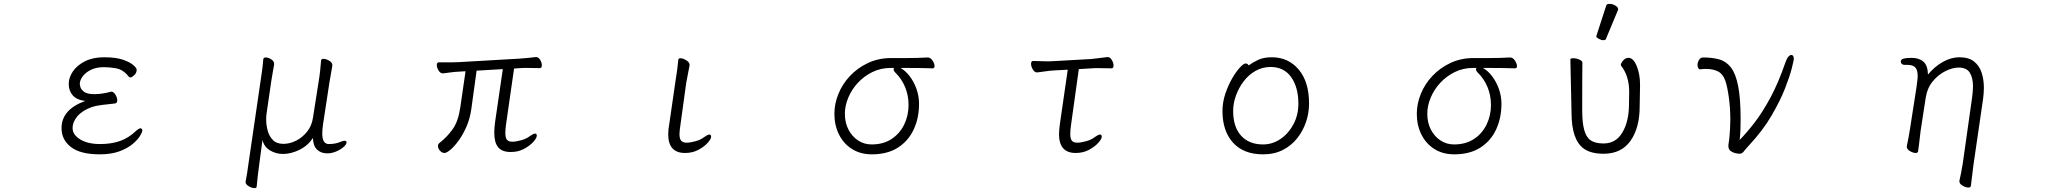

<svg xmlns="http://www.w3.org/2000/svg" viewBox="-20 -779 10540 989"><path d="M419 -259Q376 -264 355 -287.5Q334 -311 334 -347Q334 -379 355 -410.5Q376 -442 417 -463Q458 -484 516 -484Q578 -484 614.5 -471Q651 -458 667.5 -443Q684 -428 684 -420Q684 -403 671 -391.5Q658 -380 653 -380Q647 -380 642.5 -385Q638 -390 633 -396Q609 -422 576.5 -427.5Q544 -433 514 -433Q475 -433 447.5 -419Q420 -405 405.5 -385Q391 -365 391 -347Q391 -343 394.5 -330Q398 -317 414 -305.5Q430 -294 467 -294Q486 -294 509 -297.5Q532 -301 549 -306Q550 -306 551 -306.5Q552 -307 553 -307Q565 -307 574.5 -291.5Q584 -276 584 -262Q584 -247 572 -246Q541 -243 506 -238.5Q471 -234 454 -228Q404 -210 379 -180.5Q354 -151 354 -119Q354 -85 393 -61Q432 -37 496 -37Q554 -37 599 -53Q644 -69 682 -106Q696 -118 703 -118Q713 -118 713 -106Q713 -98 701 -78.5Q689 -59 663 -37Q637 -15 595 0.5Q553 16 494 16Q394 16 345.5 -21.5Q297 -59 297 -119Q297 -215 419 -259Z M1622 -363Q1626 -386 1629.5 -419Q1633 -452 1634 -468Q1636 -476 1646 -476Q1659 -476 1675.5 -466.5Q1692 -457 1692 -443V-441Q1690 -427 1685.5 -403.5Q1681 -380 1677 -355L1644 -139Q1642 -126 1641 -114Q1640 -102 1640 -91Q1640 -37 1674 -37Q1709 -37 1736 -49Q1748 -54 1754 -54Q1765 -54 1765 -46Q1765 -35 1749.5 -21.5Q1734 -8 1711 1.5Q1688 11 1666 11Q1633 11 1613 -8.5Q1593 -28 1592 -68Q1564 -27 1521 -6.5Q1478 14 1438 14Q1401 14 1370.5 -4.5Q1340 -23 1332 -58L1314 78Q1311 99 1307.5 129.5Q1304 160 1302 183Q1301 190 1291 190Q1278 190 1261.5 180.5Q1245 171 1245 159V157Q1249 137 1253 112.5Q1257 88 1259 70L1323 -367Q1327 -392 1331 -423Q1335 -454 1336 -473Q1337 -483 1349 -483Q1362 -483 1377 -473.5Q1392 -464 1392 -450V-446Q1390 -433 1385 -407Q1380 -381 1377 -359L1353 -193Q1352 -186 1351.5 -178.5Q1351 -171 1351 -163Q1351 -137 1358.5 -107.5Q1366 -78 1385.5 -58Q1405 -38 1440 -38Q1473 -38 1505.5 -54.5Q1538 -71 1562 -101Q1586 -131 1592 -172Z M2570 -423 2435 -415 2408 -219Q2401 -168 2382.5 -126Q2364 -84 2341.5 -53.5Q2319 -23 2299.5 -7Q2280 9 2270 9Q2257 9 2246.5 -2.5Q2236 -14 2236 -27Q2236 -36 2243 -42Q2283 -73 2312 -114Q2341 -155 2351 -226L2378 -412L2345 -410Q2320 -409 2296.5 -405.5Q2273 -402 2262 -401H2261Q2248 -401 2239 -416Q2230 -431 2230 -444Q2230 -458 2241 -458H2282Q2296 -458 2312.5 -458Q2329 -458 2344 -459L2656 -477Q2679 -479 2703 -481Q2727 -483 2739 -485H2742Q2754 -485 2762.5 -470.5Q2771 -456 2771 -443Q2771 -428 2760 -428Q2752 -428 2734 -428.5Q2716 -429 2696 -429Q2686 -429 2676 -429Q2666 -429 2657 -428L2628 -426L2587 -141Q2585 -127 2584 -115.5Q2583 -104 2583 -95Q2583 -69 2591.5 -59Q2600 -49 2619 -49Q2637 -49 2664.5 -56.5Q2692 -64 2711 -79Q2728 -91 2736 -91Q2745 -91 2745 -80Q2745 -68 2727 -48Q2709 -28 2679 -12Q2649 4 2611 4Q2566 4 2546 -20.5Q2526 -45 2526 -95Q2526 -107 2527 -120.5Q2528 -134 2530 -149Z M3460 -365Q3464 -388 3468 -418Q3472 -448 3474 -471Q3475 -479 3485 -479Q3498 -479 3515 -468.5Q3532 -458 3532 -445V-442L3515 -354L3485 -136Q3483 -122 3481.5 -110Q3480 -98 3480 -89Q3480 -64 3489 -54Q3498 -44 3517 -44Q3535 -44 3562.5 -51.5Q3590 -59 3609 -74Q3626 -86 3634 -86Q3643 -86 3643 -75Q3643 -63 3625 -43Q3607 -23 3577 -7Q3547 9 3509 9Q3422 9 3422 -87Q3422 -113 3428 -144Z M4759 -483Q4773 -483 4783.5 -467Q4794 -451 4794 -438Q4794 -427 4783 -427Q4750 -428 4721 -428.5Q4692 -429 4657 -429H4619Q4645 -414 4666.5 -385.5Q4688 -357 4701 -320.5Q4714 -284 4714 -244Q4714 -171 4686.5 -112Q4659 -53 4605 -18.5Q4551 16 4471 16Q4412 16 4368.5 -11.5Q4325 -39 4301.5 -86.5Q4278 -134 4278 -193Q4278 -244 4298.5 -295Q4319 -346 4358 -387.5Q4397 -429 4451 -454.5Q4505 -480 4571 -480H4653Q4707 -480 4758 -483ZM4567 -429Q4517 -429 4474 -408Q4431 -387 4399 -352.5Q4367 -318 4349.5 -276Q4332 -234 4332 -193Q4332 -147 4350.5 -111.5Q4369 -76 4400 -55.5Q4431 -35 4470 -35Q4530 -35 4572.5 -63Q4615 -91 4637.5 -137.5Q4660 -184 4660 -238Q4660 -288 4642 -331Q4624 -374 4592 -405Q4583 -414 4583 -422Q4583 -425 4585 -429Z M5480 -420 5406 -416Q5388 -415 5361 -411Q5334 -407 5323 -406H5322Q5309 -406 5300 -421.5Q5291 -437 5291 -450Q5291 -465 5302 -465Q5311 -465 5334 -464Q5357 -463 5379 -463Q5387 -463 5393.5 -463.5Q5400 -464 5405 -464L5601 -475Q5623 -477 5647.5 -480.5Q5672 -484 5684 -485H5686Q5698 -485 5707 -470Q5716 -455 5716 -441Q5716 -427 5705 -427Q5697 -427 5678.5 -427.5Q5660 -428 5640 -428Q5630 -428 5620 -428Q5610 -428 5602 -427L5537 -423L5497 -136Q5495 -122 5494 -110.5Q5493 -99 5493 -89Q5493 -64 5501.5 -54Q5510 -44 5529 -44Q5547 -44 5574.5 -51.5Q5602 -59 5621 -74Q5638 -86 5646 -86Q5655 -86 5655 -75Q5655 -63 5637 -43Q5619 -23 5589 -7Q5559 9 5521 9Q5435 9 5435 -88Q5435 -101 5436.5 -114.5Q5438 -128 5440 -144Z M6412 -442Q6432 -457 6460.5 -470.5Q6489 -484 6531 -484Q6616 -484 6669.5 -421Q6723 -358 6723 -245Q6723 -197 6707.5 -151Q6692 -105 6662 -67Q6632 -29 6588 -6.5Q6544 16 6486 16Q6386 16 6331.5 -44Q6277 -104 6277 -207Q6277 -252 6291.5 -295.5Q6306 -339 6326.5 -374.5Q6347 -410 6366.5 -431Q6386 -452 6396 -452Q6407 -452 6412 -442ZM6486 -35Q6535 -35 6576.5 -63.5Q6618 -92 6643 -139.5Q6668 -187 6668 -245Q6668 -329 6631 -381.5Q6594 -434 6525 -434Q6483 -434 6447.5 -414Q6412 -394 6386.5 -360.5Q6361 -327 6346.5 -287Q6332 -247 6332 -208Q6332 -125 6373 -80Q6414 -35 6486 -35Z M7759 -483Q7773 -483 7783.5 -467Q7794 -451 7794 -438Q7794 -427 7783 -427Q7750 -428 7721 -428.5Q7692 -429 7657 -429H7619Q7645 -414 7666.5 -385.5Q7688 -357 7701 -320.5Q7714 -284 7714 -244Q7714 -171 7686.5 -112Q7659 -53 7605 -18.5Q7551 16 7471 16Q7412 16 7368.5 -11.5Q7325 -39 7301.5 -86.5Q7278 -134 7278 -193Q7278 -244 7298.5 -295Q7319 -346 7358 -387.5Q7397 -429 7451 -454.5Q7505 -480 7571 -480H7653Q7707 -480 7758 -483ZM7567 -429Q7517 -429 7474 -408Q7431 -387 7399 -352.5Q7367 -318 7349.5 -276Q7332 -234 7332 -193Q7332 -147 7350.5 -111.5Q7369 -76 7400 -55.5Q7431 -35 7470 -35Q7530 -35 7572.5 -63Q7615 -91 7637.5 -137.5Q7660 -184 7660 -238Q7660 -288 7642 -331Q7624 -374 7592 -405Q7583 -414 7583 -422Q7583 -425 7585 -429Z M8203 -594Q8254 -750 8254 -751Q8256 -759 8271 -759Q8286 -759 8300.5 -750.5Q8315 -742 8315 -732Q8315 -730 8315 -729L8252 -578Q8250 -572 8239 -572Q8228 -572 8215.5 -579Q8203 -586 8203 -590Q8203 -592 8203 -594ZM8426 -230Q8426 -121 8379 -54Q8332 13 8240 13Q8177 13 8140 -12Q8075 -57 8075 -198Q8071 -394 8069 -474Q8070 -479 8085 -479Q8100 -479 8115.5 -472Q8131 -465 8131 -456Q8130 -401 8130 -210Q8130 -149 8140 -111Q8150 -73 8173 -56.5Q8196 -40 8240 -40Q8304 -40 8337.5 -97.5Q8371 -155 8371 -242L8372 -306Q8372 -388 8330 -441L8329 -444Q8329 -453 8340.5 -467Q8352 -481 8369 -481Q8393 -481 8410.5 -439.5Q8428 -398 8428 -342Q8428 -339 8426 -230Z M8737 -422Q8731 -422 8727.5 -428.5Q8724 -435 8724 -444Q8724 -457 8731.5 -470Q8739 -483 8753 -483Q8800 -483 8836 -473Q8872 -463 8896.5 -431Q8921 -399 8933.5 -335Q8946 -271 8946 -163Q8946 -135 8945 -108.5Q8944 -82 8941 -58Q8979 -97 9019 -149Q9059 -201 9099.5 -276Q9140 -351 9177 -458Q9184 -478 9192 -487Q9200 -496 9207 -496Q9220 -496 9220 -474Q9220 -470 9210 -429Q9200 -388 9175 -324Q9150 -260 9105 -183Q9060 -106 8989 -30Q8969 -8 8961 2.5Q8953 13 8939 13Q8935 13 8921.5 10.5Q8908 8 8895.5 -0.5Q8883 -9 8883 -27Q8883 -35 8885 -45.5Q8887 -56 8888 -69Q8890 -92 8891.5 -114.5Q8893 -137 8893 -160Q8893 -221 8885.5 -276Q8878 -331 8867 -364Q8855 -398 8829.5 -411Q8804 -424 8768 -424Q8761 -424 8753.5 -423.5Q8746 -423 8738 -422Z M10073 152Q10077 135 10081.5 112.5Q10086 90 10090 65L10138 -274Q10140 -290 10141.5 -305Q10143 -320 10143 -334Q10143 -378 10126.5 -404.5Q10110 -431 10069 -431Q10038 -431 10001.5 -413Q9965 -395 9936.5 -361Q9908 -327 9900 -279L9873 -104Q9872 -95 9869.5 -74Q9867 -53 9864.5 -31.5Q9862 -10 9860 1Q9858 9 9848 9Q9835 9 9818.5 -0.5Q9802 -10 9802 -23V-26Q9806 -44 9811 -71Q9816 -98 9818 -112L9852 -330Q9854 -347 9856 -361.5Q9858 -376 9858 -388Q9858 -418 9846 -431.5Q9834 -445 9803 -445H9789Q9781 -445 9776 -450Q9771 -455 9771 -462Q9771 -473 9785.5 -477Q9800 -481 9826 -481Q9865 -481 9887.5 -461.5Q9910 -442 9911 -395Q9945 -436 9987.5 -460Q10030 -484 10073 -484Q10121 -484 10148.5 -462Q10176 -440 10187.5 -404.5Q10199 -369 10199 -328Q10199 -314 10198 -299Q10197 -284 10195 -270L10145 73L10132 179Q10130 187 10119 187Q10106 187 10089.5 177.5Q10073 168 10073 155Z"/></svg>

Font: Moon Stars Kai HW Light
Style: Regular
Weight: 300
Designer: GuiWonder
Version: Version 1.101